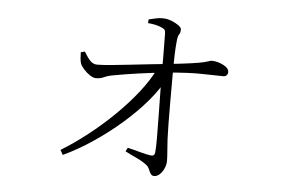

<svg xmlns="http://www.w3.org/2000/svg" viewBox="-46 -619 1091 721"><g transform="rotate(5 500.0 -258.5)"><path d="M200 -29Q249 -59 299.5 -98.5Q350 -138 396 -183Q442 -228 478.5 -274.5Q515 -321 536 -365L578 -366L576 -334Q555 -291 516 -245Q477 -199 426.5 -155Q376 -111 320 -73.5Q264 -36 210 -11ZM559 38Q550 38 545.5 31Q541 24 537.5 15Q534 6 527 0Q511 -13 487 -24Q463 -35 444 -45L451 -59Q473 -54 498 -47Q523 -40 539 -38Q553 -36 555 -49Q557 -64 557 -103.5Q557 -143 556 -192Q555 -241 554.5 -287Q554 -333 554 -363Q554 -386 554 -411.5Q554 -437 553.5 -460.5Q553 -484 553 -499Q553 -510 548.5 -514Q544 -518 534 -522Q524 -526 512 -528.5Q500 -531 486 -532L487 -546Q497 -548 510.5 -551.5Q524 -555 539 -555Q556 -555 572.5 -548.5Q589 -542 600 -534Q611 -526 611 -519Q611 -506 606 -500Q601 -494 599 -471Q597 -452 596 -423.5Q595 -395 595 -372Q595 -347 595 -311Q595 -275 595 -236Q595 -197 595.5 -162.5Q596 -128 597 -105Q599 -70 600.5 -53.5Q602 -37 602 -23Q602 -9 596 5Q590 19 580 28.5Q570 38 559 38ZM309 -309Q299 -309 286 -317.5Q273 -326 262.5 -338Q252 -350 249 -358Q246 -366 245 -379Q244 -392 244 -401L259 -405Q272 -383 283 -371.5Q294 -360 309 -360Q328 -360 360.5 -363Q393 -366 432 -370.5Q471 -375 509 -379Q547 -383 577 -386Q633 -392 664 -396.5Q695 -401 709 -404.5Q723 -408 728 -410Q733 -412 737 -412Q748 -412 759 -409Q770 -406 780 -401Q790 -396 796 -389.5Q802 -383 802 -375Q802 -368 797.5 -363Q793 -358 785 -358Q757 -358 706.5 -359.5Q656 -361 573 -353Q520 -348 467 -340.5Q414 -333 377 -326Q353 -322 339.5 -315.5Q326 -309 309 -309Z"/></g></svg>

Font: Noto Serif SC ExtraLight ExtraLight
Style: Regular
Weight: 250
Version: Version 2.002-H1;hotconv 1.1.0;makeotfexe 2.6.0